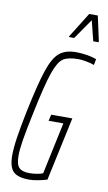

<svg xmlns="http://www.w3.org/2000/svg" viewBox="-100 -954 568 1011"><g transform="rotate(10 184.5 -449.0)"><path d="M22 -103Q22 -142 30.5 -198.5Q39 -255 57 -344Q89 -497 113.5 -569.5Q138 -642 170.5 -669Q203 -696 260 -696Q288 -696 318.5 -691Q349 -686 369 -678L363 -646Q344 -653 319.5 -657.5Q295 -662 278 -662Q223 -662 196.5 -644.5Q170 -627 147.5 -562.5Q125 -498 93 -344Q73 -250 64 -195.5Q55 -141 55 -107Q55 -60 71.5 -43Q88 -26 127 -26Q147 -26 167.5 -29.5Q188 -33 199 -38L258 -315H179L187 -349H300L227 -9Q205 -2 178 3Q151 8 132 8Q72 8 47 -16Q22 -40 22 -103ZM208 -768 209 -773 292 -906H338L367 -773L366 -768H338L311 -876L236 -768Z"/></g></svg>

Font: Saira Ultra Condensed Thin
Style: Italic
Weight: 100
Width: 1
Italic angle: -12°
Designer: Hector Gatti with collaboration of the Omnibus-Type team
Foundry: Omnibus-Type
Version: Version 1.001; ttfautohint (v1.8)